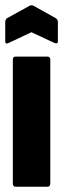

<svg xmlns="http://www.w3.org/2000/svg" viewBox="-21 -713 241 733"><path d="M39 0Q28 0 28 -13V-485Q28 -497 39 -497H160Q171 -497 171 -485V-13Q171 0 160 0ZM12 -549Q-1 -543 -1 -555V-628Q-1 -638 5 -643L92 -691Q99 -695 107 -691L193 -643Q200 -638 200 -628V-555Q200 -544 187 -549L99 -590Z"/></svg>

Font: Sofia Sans Extra Condensed Black
Style: Regular
Weight: 900
Designer: Botio Nikoltchev, Ani Petrova
Foundry: lettersoup
Version: Version 4.101